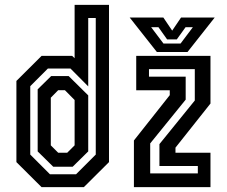

<svg xmlns="http://www.w3.org/2000/svg" viewBox="-20 -770 934 790"><path d="M325 0H151L47.5 -103V-437L151 -540H277L287 -530.5V-750H428.5V-103ZM293 -53 374 -134V-696H343V-414.5L270 -488H177L104.5 -415.5V-134L185.5 -53ZM279 -84H199L135 -147V-402.5L190.5 -457H262.5L343 -377.5V-147ZM256.5 -141.5 287 -172V-358.5L247 -399H219.5L189 -368V-172L219.5 -141.5ZM531 0V-192L678.5 -378.5V-398.5H540.5V-540H846V-344L702 -162.5V-141.5H846V0ZM598 -56.5H794V-87H636V-177L781.5 -356.5V-485.5H593V-454.5H744V-360L598 -180ZM625.5 -556 513.5 -698H652L688.5 -644L725 -698H863.5L751.5 -556ZM652.5 -591H723L773.5 -658H743.5L707.5 -608H667.5L632 -658H602Z"/></svg>

Font: Tourney Condensed SemiBold
Style: Regular
Weight: 600
Width: 3
Designer: Tyler Finck
Foundry: Etcetera Type Co
Version: Version 1.010; ttfautohint (v1.8.3)